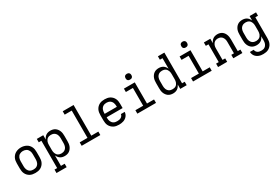

<svg xmlns="http://www.w3.org/2000/svg" viewBox="95 -2056 5209 3583"><g transform="rotate(-30 2700.0 -265.0)"><path d="M300 8Q271 8 242.5 3Q214 -2 188 -15.5Q162 -29 141.5 -50.5Q121 -72 108.5 -98Q96 -124 91.5 -152.5Q87 -181 87 -210V-320Q87 -349 91.5 -377.5Q96 -406 109 -432.5Q122 -459 142 -480Q162 -501 188 -514.5Q214 -528 242.5 -534.5Q271 -541 300 -541Q329 -541 357.5 -534.5Q386 -528 412 -514.5Q438 -501 458 -480Q478 -459 491 -432.5Q504 -406 508.5 -377.5Q513 -349 513 -320V-210Q513 -181 508.5 -152.5Q504 -124 491.5 -98Q479 -72 458.5 -50.5Q438 -29 412 -15.5Q386 -2 357.5 3Q329 8 300 8ZM300 -66Q318 -66 336.5 -69.5Q355 -73 371 -82.5Q387 -92 399 -106.5Q411 -121 418 -138Q425 -155 428 -173.5Q431 -192 431 -210V-320Q431 -339 428 -357.5Q425 -376 417.5 -393Q410 -410 398 -424.5Q386 -439 370 -448Q354 -457 335.5 -461Q317 -465 298 -465Q280 -465 262 -460.5Q244 -456 228 -446.5Q212 -437 200.5 -423Q189 -409 182 -392Q175 -375 172 -356.5Q169 -338 169 -320V-210Q169 -192 172 -173.5Q175 -155 182 -138Q189 -121 201 -106.5Q213 -92 229 -82.5Q245 -73 263.5 -69.5Q282 -66 300 -66Z M638 205V131H695V-457H638V-530H777V-435Q787 -458 802 -478Q817 -498 837.5 -512Q858 -526 883 -532Q908 -538 933 -538Q959 -538 985.5 -531.5Q1012 -525 1034 -509.5Q1056 -494 1072 -472Q1088 -450 1097.5 -425Q1107 -400 1110 -373.5Q1113 -347 1113 -320V-210Q1113 -183 1110 -156.5Q1107 -130 1097.5 -105Q1088 -80 1072 -58Q1056 -36 1034 -20.5Q1012 -5 985.5 1.5Q959 8 933 8Q908 8 883 2Q858 -4 837.5 -18Q817 -32 802 -52Q787 -72 777 -95V131H857V205ZM901 -65Q919 -65 937.5 -69Q956 -73 971.5 -82.5Q987 -92 999 -106.5Q1011 -121 1018 -138Q1025 -155 1028 -173.5Q1031 -192 1031 -210V-320Q1031 -338 1028 -356.5Q1025 -375 1018 -392Q1011 -409 999 -423.5Q987 -438 971.5 -447.5Q956 -457 937.5 -461Q919 -465 901 -465Q883 -465 865 -460.5Q847 -456 832 -446.5Q817 -437 806 -422Q795 -407 788.5 -390.5Q782 -374 779.5 -356Q777 -338 777 -320V-210Q777 -192 779.5 -174Q782 -156 788.5 -139.5Q795 -123 806 -108Q817 -93 832 -83.5Q847 -74 865 -69.5Q883 -65 901 -65Z M1299 0V-74H1467V-662H1315V-735H1549V-74H1701V0Z M2102 8Q2073 8 2044 3Q2015 -2 1989.5 -15.5Q1964 -29 1943 -50Q1922 -71 1909 -97Q1896 -123 1891.5 -152Q1887 -181 1887 -210V-320Q1887 -349 1891.5 -377.5Q1896 -406 1908.5 -432Q1921 -458 1941.5 -479.5Q1962 -501 1988 -514.5Q2014 -528 2042.5 -533Q2071 -538 2100 -538Q2129 -538 2157.5 -533Q2186 -528 2212 -514.5Q2238 -501 2258.5 -479.5Q2279 -458 2291.5 -432Q2304 -406 2308.5 -377.5Q2313 -349 2313 -320V-228H1969V-210Q1969 -191 1972 -172.5Q1975 -154 1982.5 -137Q1990 -120 2002 -106Q2014 -92 2030.5 -82.5Q2047 -73 2065.5 -69.5Q2084 -66 2102 -66Q2123 -66 2143.5 -69Q2164 -72 2182.5 -81.5Q2201 -91 2214 -108.5Q2227 -126 2229 -147H2311Q2310 -123 2301 -100Q2292 -77 2276.5 -58.5Q2261 -40 2240.5 -26.5Q2220 -13 2197 -5.5Q2174 2 2150 5Q2126 8 2102 8ZM2231 -302V-320Q2231 -338 2228 -356.5Q2225 -375 2218 -392Q2211 -409 2199 -423.5Q2187 -438 2171 -447.5Q2155 -457 2136.5 -461Q2118 -465 2100 -465Q2082 -465 2063.5 -461Q2045 -457 2029 -447.5Q2013 -438 2001 -423.5Q1989 -409 1982 -392Q1975 -375 1972 -356.5Q1969 -338 1969 -320V-302Z M2499 0V-74H2667V-457H2515V-530H2749V-74H2901V0ZM2700 -618Q2687 -618 2675 -621.5Q2663 -625 2654 -634Q2645 -643 2641.5 -655Q2638 -667 2638 -680Q2638 -693 2641.5 -705Q2645 -717 2654 -726Q2663 -735 2675 -739Q2687 -743 2700 -743Q2713 -743 2725 -739Q2737 -735 2746 -726Q2755 -717 2759 -705Q2763 -693 2763 -680Q2763 -667 2759 -655Q2755 -643 2746 -634Q2737 -625 2725 -621.5Q2713 -618 2700 -618Z M3267 8Q3241 8 3214.5 1.5Q3188 -5 3166 -20.5Q3144 -36 3128 -58Q3112 -80 3102.5 -105Q3093 -130 3090 -156.5Q3087 -183 3087 -210V-320Q3087 -347 3090 -373.5Q3093 -400 3102.5 -425Q3112 -450 3128 -472Q3144 -494 3166 -509.5Q3188 -525 3214.5 -531.5Q3241 -538 3267 -538Q3292 -538 3317 -532Q3342 -526 3362.5 -512Q3383 -498 3398 -478Q3413 -458 3423 -435V-662H3366V-735H3505V-74H3562V0H3423V-95Q3413 -72 3398 -52Q3383 -32 3362.5 -18Q3342 -4 3317 2Q3292 8 3267 8ZM3299 -66Q3317 -66 3335 -70Q3353 -74 3368 -83.5Q3383 -93 3394 -108Q3405 -123 3411.5 -139.5Q3418 -156 3420.5 -174Q3423 -192 3423 -210V-320Q3423 -338 3420.5 -356Q3418 -374 3411.5 -390.5Q3405 -407 3394 -422Q3383 -437 3368 -446.5Q3353 -456 3335 -460.5Q3317 -465 3299 -465Q3281 -465 3262.5 -461Q3244 -457 3228.5 -447.5Q3213 -438 3201 -423.5Q3189 -409 3182 -392Q3175 -375 3172 -356.5Q3169 -338 3169 -320V-210Q3169 -192 3172 -173.5Q3175 -155 3182 -138Q3189 -121 3201 -106.5Q3213 -92 3228.5 -82.5Q3244 -73 3262.5 -69.5Q3281 -66 3299 -66Z M3699 0V-74H3867V-457H3715V-530H3949V-74H4101V0ZM3900 -618Q3887 -618 3875 -621.5Q3863 -625 3854 -634Q3845 -643 3841.5 -655Q3838 -667 3838 -680Q3838 -693 3841.5 -705Q3845 -717 3854 -726Q3863 -735 3875 -739Q3887 -743 3900 -743Q3913 -743 3925 -739Q3937 -735 3946 -726Q3955 -717 3959 -705Q3963 -693 3963 -680Q3963 -667 3959 -655Q3955 -643 3946 -634Q3937 -625 3925 -621.5Q3913 -618 3900 -618Z M4238 0V-74H4295V-457H4238V-530H4377V-435Q4387 -458 4402 -478Q4417 -498 4437.5 -512Q4458 -526 4482.5 -532Q4507 -538 4532 -538Q4558 -538 4584 -531Q4610 -524 4631 -508.5Q4652 -493 4667 -471Q4682 -449 4690.5 -424Q4699 -399 4702 -372.5Q4705 -346 4705 -320V-74H4762V0H4566V-74H4623V-320Q4623 -338 4620.5 -356Q4618 -374 4611.5 -390.5Q4605 -407 4594 -421.5Q4583 -436 4568 -446Q4553 -456 4535.5 -460.5Q4518 -465 4500 -465Q4482 -465 4464.5 -460.5Q4447 -456 4432 -446Q4417 -436 4406 -421.5Q4395 -407 4388.5 -390.5Q4382 -374 4379.5 -356Q4377 -338 4377 -320V-74H4434V0Z M5096 213Q5072 213 5048 210Q5024 207 5001.5 198.5Q4979 190 4959 176Q4939 162 4924.5 143Q4910 124 4902 100.5Q4894 77 4893 53H4975Q4977 74 4988 92Q4999 110 5016.5 121Q5034 132 5055 135.5Q5076 139 5096 139Q5114 139 5132 135.5Q5150 132 5165.5 122Q5181 112 5192.5 97.5Q5204 83 5211 66Q5218 49 5220.5 31Q5223 13 5223 -5V-95Q5213 -72 5198 -52Q5183 -32 5162.5 -18Q5142 -4 5117 2Q5092 8 5067 8Q5041 8 5014.5 1.5Q4988 -5 4966 -20.5Q4944 -36 4928 -58Q4912 -80 4902.5 -105Q4893 -130 4890 -156.5Q4887 -183 4887 -210V-320Q4887 -347 4890 -373.5Q4893 -400 4902.5 -425Q4912 -450 4928 -472Q4944 -494 4966 -509.5Q4988 -525 5014.5 -531.5Q5041 -538 5067 -538Q5092 -538 5117 -532Q5142 -526 5162.5 -512Q5183 -498 5198 -478Q5213 -458 5223 -435V-530H5362V-457H5305V-5Q5305 24 5300.5 52.5Q5296 81 5284 106.5Q5272 132 5252 153.5Q5232 175 5207 188.5Q5182 202 5153.5 207.5Q5125 213 5096 213ZM5099 -65Q5117 -65 5135 -69.5Q5153 -74 5168 -83.5Q5183 -93 5194 -108Q5205 -123 5211.5 -139.5Q5218 -156 5220.5 -174Q5223 -192 5223 -210V-320Q5223 -338 5220.5 -356Q5218 -374 5211.5 -390.5Q5205 -407 5194 -422Q5183 -437 5168 -446.5Q5153 -456 5135 -460.5Q5117 -465 5099 -465Q5081 -465 5062.5 -461Q5044 -457 5028.5 -447.5Q5013 -438 5001 -423.5Q4989 -409 4982 -392Q4975 -375 4972 -356.5Q4969 -338 4969 -320V-210Q4969 -192 4972 -173.5Q4975 -155 4982 -138Q4989 -121 5001 -106.5Q5013 -92 5028.5 -82.5Q5044 -73 5062.5 -69Q5081 -65 5099 -65Z"/></g></svg>

Font: Iosevka Slab Extended
Style: Regular
Weight: 400
Width: 7
Monospace: yes
Designer: Belleve Invis
Foundry: Belleve Invis
Version: Version 11.1.1; ttfautohint (v1.8.3)